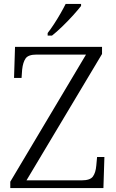

<svg xmlns="http://www.w3.org/2000/svg" viewBox="-20 -951 589 971"><path d="M32 0V-32L415 -675H165Q123 -675 109.5 -655.5Q96 -636 92 -599L89 -557H51L56 -714H496V-678L114 -39H394Q436 -39 450 -58.5Q464 -78 467 -114L471 -157H508L503 0ZM221 -784Q236 -803 253 -829Q270 -855 285.5 -882Q301 -909 312 -931H390V-921Q377 -904 351 -875Q325 -846 295.5 -817.5Q266 -789 243 -771H221Z"/></svg>

Font: Noto Serif Myanmar Light
Style: Regular
Weight: 300
Designer: Ben Mitchell and the Monotype Design Team
Foundry: Monotype Imaging Inc.
Version: Version 2.106; ttfautohint (v1.8.4.7-5d5b)